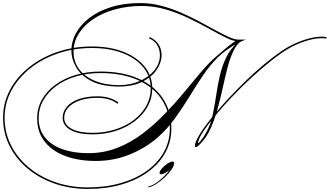

<svg xmlns="http://www.w3.org/2000/svg" viewBox="-67 -957 2156 1256"><path d="M907 -706 913 -714Q950 -698 970 -667.5Q990 -637 990 -596Q990 -548 958 -500.5Q926 -453 864 -422Q802 -391 711 -391Q602 -391 533.5 -425.5Q465 -460 432.5 -514.5Q400 -569 400 -628Q400 -685 430 -740Q460 -795 517.5 -839.5Q575 -884 659.5 -910.5Q744 -937 852 -937Q920 -937 987 -919.5Q1054 -902 1117 -874.5Q1180 -847 1237 -816.5Q1294 -786 1343 -759Q1392 -732 1430 -715Q1468 -698 1493 -698V-687Q1462 -686 1413.5 -709.5Q1365 -733 1303.5 -767.5Q1242 -802 1170.5 -836.5Q1099 -871 1020.5 -894.5Q942 -918 861 -918Q767 -918 685.5 -895.5Q604 -873 543 -832Q482 -791 448 -736.5Q414 -682 414 -619Q414 -553 451 -504Q488 -455 555.5 -427.5Q623 -400 712 -400Q786 -400 846.5 -426.5Q907 -453 943 -497.5Q979 -542 979 -596Q979 -634 960.5 -663.5Q942 -693 907 -706ZM590 -479Q503 -479 429.5 -457Q356 -435 301 -394.5Q246 -354 216 -300.5Q186 -247 186 -184Q186 -108 228 -57Q270 -6 343 19.5Q416 45 510 45Q611 45 699.5 10.5Q788 -24 864.5 -82Q941 -140 1008.5 -209.5Q1076 -279 1135.5 -351Q1195 -423 1248 -485.5Q1301 -548 1350 -590Q1391 -625 1424.5 -653Q1458 -681 1490 -698H1541Q1516 -690 1483 -672Q1450 -654 1417 -630.5Q1384 -607 1358 -582Q1304 -528 1258.5 -460Q1213 -392 1169 -320Q1125 -248 1075.5 -180Q1026 -112 965 -58Q884 12 780.5 54Q677 96 558 96Q479 96 409.5 79Q340 62 287.5 27Q235 -8 205.5 -60.5Q176 -113 176 -184Q176 -249 207 -304.5Q238 -360 294 -401.5Q350 -443 425.5 -466Q501 -489 590 -489Q733 -489 837 -443.5Q941 -398 997.5 -314.5Q1054 -231 1054 -117Q1054 -30 1014 42.5Q974 115 900.5 168Q827 221 727.5 250Q628 279 508 279Q390 279 289 243.5Q188 208 112.5 144.5Q37 81 -5 -3.5Q-47 -88 -47 -187Q-47 -284 -2 -368.5Q43 -453 123 -517Q203 -581 308 -617Q413 -653 534 -653Q652 -653 740.5 -618Q829 -583 879 -521.5Q929 -460 929 -378Q929 -315 899 -260.5Q869 -206 815.5 -165Q762 -124 691 -101Q620 -78 537 -78Q446 -78 394.5 -107Q343 -136 343 -186Q343 -228 371.5 -260Q400 -292 451 -309.5Q502 -327 569 -327Q655 -327 708 -286L701 -278Q653 -317 569 -317Q505 -317 456.5 -300.5Q408 -284 380.5 -254.5Q353 -225 353 -186Q353 -140 402.5 -114Q452 -88 537 -88Q617 -88 686.5 -110Q756 -132 808 -171.5Q860 -211 889.5 -264Q919 -317 919 -378Q919 -457 870.5 -516.5Q822 -576 735.5 -609.5Q649 -643 534 -643Q416 -643 312 -607.5Q208 -572 130 -509.5Q52 -447 7.5 -364.5Q-37 -282 -37 -187Q-37 -91 4.5 -8Q46 75 120.5 137.5Q195 200 294 234.5Q393 269 508 269Q625 269 723.5 240.5Q822 212 893.5 160.5Q965 109 1004.5 38.5Q1044 -32 1044 -117Q1044 -229 988.5 -310Q933 -391 831.5 -435Q730 -479 590 -479ZM1229 -22Q1229 -20 1230 -20Q1233 -20 1243 -32.5Q1253 -45 1265 -62.5Q1277 -80 1285 -96Q1311 -144 1324 -204Q1337 -264 1346.5 -329.5Q1356 -395 1370.5 -459.5Q1385 -524 1413 -582Q1441 -640 1493 -684L1513 -690Q1481 -668 1459 -621.5Q1437 -575 1421 -513Q1405 -451 1390 -382Q1375 -313 1356.5 -245.5Q1338 -178 1312 -119.5Q1286 -61 1247 -20Q1224 5 1215 5Q1208 5 1208 -2Q1208 -23 1230 -62.5Q1252 -102 1291 -153Q1330 -204 1380.5 -261Q1431 -318 1488 -376Q1545 -434 1604 -487Q1663 -540 1719 -582.5Q1775 -625 1822 -652Q1875 -681 1932.5 -699Q1990 -717 2035 -717Q2044 -717 2052 -716.5Q2060 -716 2069 -715L2068 -705Q2059 -706 2051 -706.5Q2043 -707 2035 -707Q1992 -707 1935.5 -689.5Q1879 -672 1827 -643Q1773 -612 1708 -560.5Q1643 -509 1575.5 -446.5Q1508 -384 1446 -318.5Q1384 -253 1335 -193.5Q1286 -134 1257.5 -88.5Q1229 -43 1229 -22ZM1072 110Q1072 127 1054.5 152.5Q1037 178 1010.5 203Q984 228 955.5 246.5Q927 265 905 268L899 264Q931 259 970.5 228Q1010 197 1042 154Q1027 167 1012.5 175Q998 183 987 183Q977 183 977 175Q977 162 992.5 144.5Q1008 127 1028 113.5Q1048 100 1061 100Q1072 100 1072 110Z"/></svg>

Font: Ballet
Style: Regular
Weight: 400
Designer: Maximiliano R. Sproviero
Foundry: Omnibus-Type
Version: Version 1.100